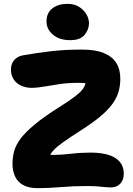

<svg xmlns="http://www.w3.org/2000/svg" viewBox="-20 -968 690 999"><path d="M177 11Q128 11 99 -6Q70 -23 57.5 -52Q45 -81 45 -115Q45 -149 53.5 -181Q62 -213 87.5 -247Q113 -281 162 -321.5Q211 -362 292 -413Q341 -444 368 -464.5Q395 -485 407.5 -500.5Q420 -516 423.5 -530Q427 -544 428 -561L460 -519Q452 -525 445.5 -529Q439 -533 427 -535Q415 -537 389 -537Q335 -537 290.5 -530.5Q246 -524 210 -517.5Q174 -511 143 -511Q115 -511 90.5 -522Q66 -533 51.5 -554.5Q37 -576 37 -606Q37 -636 54 -655.5Q71 -675 99 -680Q173 -693 245.5 -701.5Q318 -710 407 -710Q476 -710 520 -692Q564 -674 585 -640.5Q606 -607 606 -559Q606 -521 596 -488Q586 -455 562.5 -424Q539 -393 500 -360.5Q461 -328 403 -291Q345 -254 310.5 -229.5Q276 -205 259 -186.5Q242 -168 235.5 -150Q229 -132 227 -108L175 -178Q193 -170 211 -166Q229 -162 259 -162Q299 -162 349 -168Q399 -174 451 -174Q508 -174 546.5 -161.5Q585 -149 604.5 -124.5Q624 -100 624 -64Q624 -31 605.5 -12Q587 7 558 7Q538 7 521 5Q504 3 483 1.5Q462 0 430 0Q360 0 296.5 5.5Q233 11 177 11ZM345 -759Q289 -759 255.5 -787.5Q222 -816 222 -856Q222 -901 252.5 -924.5Q283 -948 331 -948Q367 -948 392 -932Q417 -916 430 -893Q443 -870 443 -847Q443 -815 420.5 -787Q398 -759 345 -759Z"/></svg>

Font: Shantell Sans ExtraBold
Style: Regular
Weight: 800
Designer: Stephen Nixon, Anya Danilova, Shantell Martin
Foundry: Arrow Type
Version: Version 1.011;[c5ecc13dd]